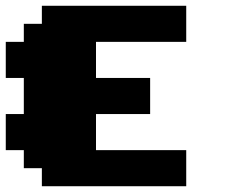

<svg xmlns="http://www.w3.org/2000/svg" viewBox="-20 -645 790 665"><path d="M125 0H625V-125H312.5V-250H500V-375H312.5V-500H625V-625H125V-562.5H62.5V-500H0V-375H62.5V-250H0V-125H62.5V-62.5H125Z"/></svg>

Font: Faithful 32x
Style: Bold
Weight: 400
Foundry: Faithful Resource Pack
Version: Version 1.0; January 27, 2023